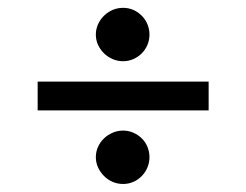

<svg xmlns="http://www.w3.org/2000/svg" viewBox="-20 -598 626 488"><path d="M75.7 -390.6H510.3V-317.4H75.7ZM223.6 -510.3Q223.6 -523.9 229.2 -536.4Q234.9 -548.8 244.4 -558.1Q253.9 -567.4 266.4 -572.8Q278.8 -578.1 293 -578.1Q306.6 -578.1 318.8 -572.8Q331.1 -567.4 340.3 -558.1Q349.6 -548.8 354.7 -536.4Q359.9 -523.9 359.9 -510.3Q359.9 -496.1 354.7 -483.9Q349.6 -471.7 340.3 -462.4Q331.1 -453.1 318.8 -447.8Q306.6 -442.4 293 -442.4Q278.8 -442.4 266.4 -447.8Q253.9 -453.1 244.4 -462.4Q234.9 -471.7 229.2 -483.9Q223.6 -496.1 223.6 -510.3ZM223.6 -198.7Q223.6 -212.4 229.2 -224.9Q234.9 -237.3 244.4 -246.3Q253.9 -255.4 266.4 -260.7Q278.8 -266.1 293 -266.1Q306.6 -266.1 318.8 -260.7Q331.1 -255.4 340.3 -246.3Q349.6 -237.3 354.7 -224.9Q359.9 -212.4 359.9 -198.7Q359.9 -184.6 354.7 -172.4Q349.6 -160.2 340.3 -150.6Q331.1 -141.1 318.8 -135.7Q306.6 -130.4 293 -130.4Q278.8 -130.4 266.4 -135.7Q253.9 -141.1 244.4 -150.6Q234.9 -160.2 229.2 -172.4Q223.6 -184.6 223.6 -198.7Z"/></svg>

Font: Andika Phon
Style: Regular
Weight: 400
Designer: Victor Gaultney, Annie Olsen, Julie Remington, Don Collingsworth, Eric Hays, Becca Hirsbrunner
Foundry: SIL International
Version: Version 5.000